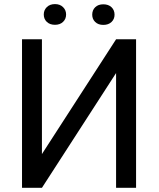

<svg xmlns="http://www.w3.org/2000/svg" viewBox="-20 -899 759 919"><path d="M85.4 -710.9H180.7V-161.6L535.6 -710.9H631.3V0H535.6V-549.3L180.7 0H85.4ZM189.5 -829.6Q189.5 -850.6 204.1 -865Q218.8 -879.4 243.2 -879.4Q267.1 -879.4 281.7 -865Q296.4 -850.6 296.4 -829.6Q296.4 -808.1 281.7 -794.2Q267.1 -780.3 243.2 -780.3Q218.8 -780.3 204.1 -794.2Q189.5 -808.1 189.5 -829.6ZM421.4 -828.6Q421.4 -850.6 435.8 -864.5Q450.2 -878.4 474.6 -878.4Q499 -878.4 513.7 -864.5Q528.3 -850.6 528.3 -828.6Q528.3 -807.6 513.7 -793.7Q499 -779.8 474.6 -779.8Q450.2 -779.8 435.8 -793.7Q421.4 -807.6 421.4 -828.6Z"/></svg>

Font: Bert Sans Medium
Style: Regular
Weight: 500
Designer: Christian Robertson, Adam Twardoch, & Cristiano Sobral
Foundry: Google
Version: Version 12.135;January 10, 2020;FontCreator 12.0.0.2547 64-b